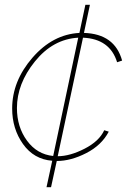

<svg xmlns="http://www.w3.org/2000/svg" viewBox="-20 -665 562 805"><path d="M175 120 199 9Q122 3 76.5 -61Q31 -125 31 -210Q31 -325 116 -423Q201 -521 313 -527L338 -645H357L332 -527Q461 -523 492 -411L471 -404Q441 -502 328 -507L222 -10Q273 -10 334.5 -41.5Q396 -73 417 -119L436 -113Q406 -56 341.5 -23Q277 10 218 10L194 120ZM203 -11 308 -507Q202 -501 126.5 -407.5Q51 -314 51 -212Q51 -133 93 -75.5Q135 -18 203 -11Z"/></svg>

Font: Raleway-v4020 Thin
Style: Italic
Weight: 250
Italic angle: -12°
Designer: Matt McInerney, Pablo Impallari, Rodrigo Fuenzalida
Foundry: Matt McInerney, Pablo Impallari, Rodrigo Fuenzalida
Version: Version 4.020;PS 004.020;hotconv 1.0.88;makeotf.lib2.5.64775